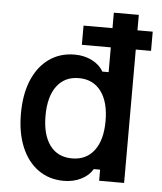

<svg xmlns="http://www.w3.org/2000/svg" viewBox="-58 -899 816 965"><g transform="rotate(5 350.0 -416.0)"><path d="M300 16Q226 16 171 -23Q116 -62 86 -133.5Q56 -205 56 -302Q56 -400 86 -471.5Q116 -543 171 -582Q226 -621 300 -621Q348 -621 387 -601.5Q426 -582 445 -548H477V-673H331V-770H477V-848H603V-770H680V-673H603V0H477V-56H445Q426 -23 387 -3.5Q348 16 300 16ZM331 -100Q403 -100 443 -153Q483 -206 483 -302Q483 -398 443 -451.5Q403 -505 331 -505Q259 -505 219.5 -451.5Q180 -398 180 -302Q180 -206 219.5 -153Q259 -100 331 -100Z"/></g></svg>

Font: Martian Mono Medium
Style: Regular
Weight: 500
Monospace: yes
Designer: Roman Shamin
Foundry: Evil Martians
Version: Version 1.000; ttfautohint (v1.8.4.7-5d5b)